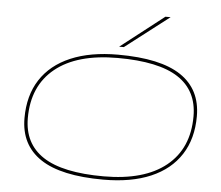

<svg xmlns="http://www.w3.org/2000/svg" viewBox="-61 -1020 1265 1099"><g transform="rotate(5 571.0 -470.0)"><path d="M572 10Q328 10 210 -69Q92 -148 92 -302Q92 -432 151 -523Q210 -614 322.5 -662Q435 -710 594 -710Q839 -710 956.5 -631Q1074 -552 1074 -398Q1074 -269 1015 -177.5Q956 -86 844 -38Q732 10 572 10ZM572 -9Q805 -9 930 -110Q1055 -211 1055 -396Q1055 -543 942.5 -617Q830 -691 594 -691Q361 -691 236 -590Q111 -489 111 -304Q111 -157 223.5 -83Q336 -9 572 -9ZM596 -756 845 -950H875L623 -756Z"/></g></svg>

Font: Georama Extra Expanded Thin
Style: Italic
Weight: 100
Width: 8
Italic angle: -9°
Designer: Jean-Baptiste Levee
Foundry: Production Type
Version: Version 1.000